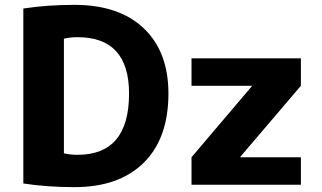

<svg xmlns="http://www.w3.org/2000/svg" viewBox="-20 -760 1324 790"><path d="M969 -113H1218V0H768V-113L1016 -405V-407H768V-520H1218V-407L969 -115ZM673 -375Q673 -191 571.5 -90.5Q470 10 286 10Q175 10 76 -5V-725Q175 -740 286 -740Q470 -740 571.5 -643.5Q673 -547 673 -375ZM511 -375Q511 -607 299 -607Q270 -607 243 -601V-129Q270 -123 299 -123Q511 -123 511 -375Z"/></svg>

Font: M PLUS 1p ExtraBold
Style: Regular
Weight: 800
Version: Version 1.062